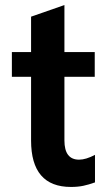

<svg xmlns="http://www.w3.org/2000/svg" viewBox="-20 -728 440 760"><path d="M235 -522H355V-424H235V-172Q235 -96 293 -96Q320 -96 356 -115V-6Q331 3 309.5 7.5Q288 12 261 12Q103 12 103 -172V-424H27V-522H103V-662L235 -708Z"/></svg>

Font: AmikoBold
Style: Bold
Weight: 700
Designer: Pablo Impallari, Rodrigo Fuenzalida, Andres Torresi
Foundry: Impallari Type
Version: Version 1.000; ttfautohint (v1.3)